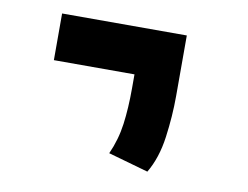

<svg xmlns="http://www.w3.org/2000/svg" viewBox="-53 -657 692 536"><g transform="rotate(10 293.0 -389.0)"><path d="M394 -192.4 280.3 -224.6Q299.3 -266.6 305.4 -312Q311.5 -357.4 311.5 -414.1V-453.6H83V-585.9H436.5V-414.1Q436.5 -357.4 428.2 -296.6Q419.9 -235.8 394 -192.4Z"/></g></svg>

Font: CaskaydiaMono NF
Style: Bold
Weight: 700
Designer: Aaron Bell
Foundry: Saja Typeworks
Version: Version 2111.001; ttfautohint (v1.8.4);Nerd Fonts 3.1.1